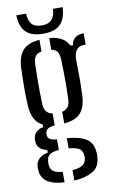

<svg xmlns="http://www.w3.org/2000/svg" viewBox="-100 -808 607 1027"><g transform="rotate(-10 203.0 -295.0)"><path d="M164.5 167.5Q105 164.5 73.5 143.8Q42 123 37.5 85Q37 79 36.8 72.8Q36.5 66.5 37 60Q38.5 32.5 57.8 16.2Q77 0 103.5 -4.5V-18.5Q51.5 -31.5 48.5 -70.5Q47.5 -77.5 48 -81Q48.5 -84.5 48.5 -90Q49.5 -110.5 65.2 -125.2Q81 -140 103 -143V-157.5Q73.5 -171.5 59 -200Q44.5 -228.5 42 -273.5Q40.5 -304 40 -327.8Q39.5 -351.5 39.8 -373.2Q40 -395 40.5 -419.8Q41 -444.5 42 -476Q45.5 -539.5 74 -570.5Q102.5 -601.5 164.5 -606.5V-543Q141 -539 130.5 -524.5Q120 -510 119.5 -482.5Q118.5 -451.5 118 -412.5Q117.5 -373.5 117.8 -335Q118 -296.5 119.5 -266Q120.5 -238.5 132.2 -224.5Q144 -210.5 165.5 -206V-141.5Q138 -139.5 126 -130Q114 -120.5 114 -104.5Q114 -103.5 114 -102Q114 -100.5 114 -99Q114 -84 125.5 -76Q137 -68 164.5 -65.5V-8Q135 -6.5 117 4.2Q99 15 97.5 41Q96.5 46 96.5 51.8Q96.5 57.5 97.5 63.5Q99.5 88 117 98.2Q134.5 108.5 164.5 110.5ZM217.5 167.5V111Q249.5 108.5 269.8 98Q290 87.5 293 61.5Q294.5 56 294.2 50.2Q294 44.5 292.5 38.5Q289.5 13 269.2 4Q249 -5 217.5 -7.5V-63Q285 -58 321 -35.5Q357 -13 360.5 37.5Q361.5 43 361.8 51Q362 59 360.5 67Q357 120 317 142Q277 164 217.5 167.5ZM217.5 -143V-206Q238 -211 248.8 -224.5Q259.5 -238 261 -266Q262.5 -297.5 262.8 -335.2Q263 -373 262.5 -411.8Q262 -450.5 260.5 -485Q259 -511.5 249.5 -525.2Q240 -539 217.5 -543V-606.5Q297.5 -600.5 322 -547.5H336.5Q338.5 -572.5 356.5 -586.2Q374.5 -600 403.5 -600V-538H393Q368 -538 353.8 -520.8Q339.5 -503.5 339.5 -466.5V-441Q340.5 -408 340.5 -382.2Q340.5 -356.5 340.2 -331.2Q340 -306 338.5 -273.5Q335 -210 307.2 -179Q279.5 -148 217.5 -143ZM191 -635Q127.5 -635 97.5 -665Q67.5 -695 65 -757H118.5Q119 -721.5 135.5 -700.8Q152 -680 191 -680Q227.5 -680 245.5 -700Q263.5 -720 264 -757H317Q314 -695 284.5 -665Q255 -635 191 -635Z"/></g></svg>

Font: Big Shoulders Stencil Text Thin
Style: Regular
Weight: 400
Version: Version 2.001